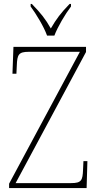

<svg xmlns="http://www.w3.org/2000/svg" viewBox="-20 -951 499 971"><path d="M218 -771H255C272 -816 310 -880 339 -918V-931H332C287 -885 265 -855 237 -807C210 -855 186 -885 141 -931H135V-918C163 -880 202 -816 218 -771ZM26 0H418L422 -136H402L400 -93C398 -39 392 -25 340 -25H59L415 -688V-714H48L43 -578H63L65 -620C67 -675 74 -689 126 -689H384L26 -22Z"/></svg>

Font: Noto Serif Thai SemiCondensed Thin
Style: Regular
Weight: 100
Width: 4
Designer: Monotype Design Team
Foundry: Monotype Imaging Inc.
Version: Version 2.002